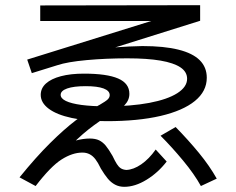

<svg xmlns="http://www.w3.org/2000/svg" viewBox="-20 -721 904 734"><path d="M365.2 -77.1Q365.2 -78.1 364.3 -79.1Q354.5 -99.6 344.7 -112.3Q335 -125 322.8 -131.3Q310.5 -137.7 294.9 -137.7Q256.8 -137.7 215.3 -111.3Q173.8 -85 116.2 -9.8L54.7 -43Q117.2 -120.1 171.4 -173.8Q225.6 -227.5 270 -261.2Q314.5 -294.9 357.4 -318.4Q358.4 -319.3 358.9 -319.3Q359.4 -319.3 359.4 -319.3Q384.8 -334 392.1 -341.3Q399.4 -348.6 399.4 -357.4Q399.4 -374 376 -382.8Q352.5 -391.6 307.6 -391.6Q261.7 -391.6 236.8 -382.8Q211.9 -374 211.9 -358.4Q211.9 -344.7 231.9 -335Q252 -325.2 291.5 -319.8Q331.1 -314.5 387.7 -314.5Q480.5 -314.5 550.3 -327.6Q620.1 -340.8 657.7 -364.7Q695.3 -388.7 695.3 -419.9Q695.3 -446.3 669.9 -463.4Q644.5 -480.5 593.8 -489.3Q543 -498 466.8 -498Q384.8 -498 311 -491.2Q237.3 -484.4 199.2 -471.7L101.6 -441.4L84 -493.2L614.3 -658.2L612.3 -640.6H133.8V-700.2L745.1 -701.2V-641.6L346.7 -516.6L341.8 -530.3Q383.8 -537.1 428.7 -540.5Q473.6 -543.9 524.4 -544.9Q607.4 -544.9 662.1 -531.2Q716.8 -517.6 743.7 -490.7Q770.5 -463.9 770.5 -423.8Q770.5 -372.1 725.1 -335Q679.7 -297.9 593.8 -277.8Q507.8 -257.8 387.7 -257.8Q311.5 -257.8 254.4 -270Q197.3 -282.2 166.5 -305.2Q135.7 -328.1 135.7 -358.4Q135.7 -383.8 155.8 -401.9Q175.8 -419.9 212.9 -429.7Q250 -439.5 300.8 -439.5Q388.7 -439.5 431.6 -420.9Q474.6 -402.3 474.6 -362.3Q474.6 -337.9 456.1 -318.8Q437.5 -299.8 397.5 -280.3Q362.3 -260.7 318.8 -226.6Q275.4 -192.4 223.6 -136.7L209 -156.2Q240.2 -175.8 269 -183.6Q297.9 -191.4 323.2 -191.4Q344.7 -191.4 358.9 -184.6Q373 -177.7 384.3 -164.1Q395.5 -150.4 410.2 -125Q419.9 -104.5 426.8 -93.8Q433.6 -83 441.9 -77.6Q450.2 -72.3 462.9 -71.3Q490.2 -72.3 520 -92.8Q549.8 -113.3 575.2 -149.4L617.2 -103.5Q584 -60.5 540 -33.7Q496.1 -6.8 455.1 -6.8Q435.5 -6.8 419.9 -15.1Q404.3 -23.4 392.1 -38.1Q379.9 -52.7 365.2 -77.1ZM593.8 -202.1 651.4 -235.4Q700.2 -185.5 740.7 -136.2Q781.2 -86.9 808.6 -38.1L748 -9.8Q722.7 -55.7 679.7 -107.4Q636.7 -159.2 593.8 -202.1Z"/></svg>

Font: Pretendard GOV Variable
Style: Regular
Weight: 400
Designer: Base glyphs from Inter by Rasmus Andersson; Hangul glyphs from Noto Sans CJK(Source Han Sans) by Jang Soo-young and Kang
Foundry: Kil Hyung-jin
Version: Version 1.307;Glyphs 3.2 (3192)